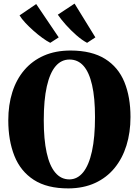

<svg xmlns="http://www.w3.org/2000/svg" viewBox="-20 -1034 770 1066"><path d="M360.5 12Q242 12.5 168 -35.2Q94 -83 60 -168.5Q26 -254 26 -366Q26 -451.5 48.5 -522.5Q71 -593.5 115.2 -645.2Q159.5 -697 223.8 -725.2Q288 -753.5 372.5 -753.5Q490 -753 563.5 -707Q637 -661 670.8 -578Q704.5 -495 704.5 -384.5Q704.5 -298.5 682 -226.2Q659.5 -154 615.8 -100.8Q572 -47.5 507.8 -18Q443.5 11.5 360.5 12ZM365 -38Q409.5 -38 441.5 -77.2Q473.5 -116.5 490.5 -193.8Q507.5 -271 507.5 -384Q507.5 -491 491.2 -562Q475 -633 443.8 -668.2Q412.5 -703.5 366 -703.5Q320.5 -703.5 288.8 -666.5Q257 -629.5 240 -554.5Q223 -479.5 223 -366Q223 -260 239 -186.8Q255 -113.5 286.8 -75.8Q318.5 -38 365 -38ZM258.5 -796.5Q239.5 -806 215 -823.8Q190.5 -841.5 165.8 -863.5Q141 -885.5 120.5 -907.5Q100 -929.5 88.5 -948.5L181 -1011.5L306 -826.5L259.5 -796.5ZM463 -796.5Q435.5 -811 404 -838.5Q372.5 -866 345 -897Q317.5 -928 301 -952.5L394 -1014L509.5 -826.5L464 -796.5Z"/></svg>

Font: Merriweather 72pt Black
Style: Regular
Weight: 900
Version: Version 2.100